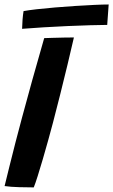

<svg xmlns="http://www.w3.org/2000/svg" viewBox="-24 -828 504 856"><path d="M126.5 7.5Q101 7.5 62.2 6.5Q23.5 5.5 -3.5 1.5Q4.5 -32 17.5 -84Q30.5 -136 45.2 -193.8Q60 -251.5 74 -303Q94.5 -379.5 119.5 -469.5Q144.5 -559.5 173 -658Q182.5 -658.5 207.8 -659.2Q233 -660 260.5 -660.5Q288 -661 305.5 -661Q292.5 -604.5 276.8 -538.8Q261 -473 244.2 -406.2Q227.5 -339.5 212 -280.5Q202.5 -245 190.8 -202.5Q179 -160 166.8 -118.2Q154.5 -76.5 144 -43Q133.5 -9.5 126.5 7.5ZM454 -717Q424.5 -717 377.8 -715.5Q331 -714 277 -711.8Q223 -709.5 170 -706.2Q117 -703 74.5 -699.5Q75 -719.5 76.5 -739.8Q78 -760 81 -778.5Q102.5 -782.5 139.8 -786.8Q177 -791 222.2 -794.8Q267.5 -798.5 313 -801.5Q358.5 -804.5 397.5 -806.2Q436.5 -808 460.5 -808Z"/></svg>

Font: Grandstander SemiBold
Style: Italic
Weight: 600
Italic angle: -15°
Designer: Tyler Finck
Foundry: Etcetera Type Co
Version: Version 1.200; ttfautohint (v1.8.3)